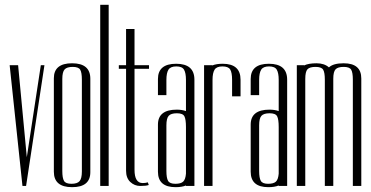

<svg xmlns="http://www.w3.org/2000/svg" viewBox="-20 -770 1537 795"><path d="M164 -500 88 0H73L20 -500H55L91 -119L149 -500Z M354 -57Q354 5 278.5 5Q203 5 203 -59V-446Q203 -508 278.5 -508Q354 -508 354 -444ZM319 -440Q319 -470 312 -481.5Q305 -493 281 -493Q257 -493 247.5 -482.5Q238 -472 238 -443V-62Q238 -33 245 -21Q252 -9 276 -9Q300 -9 309.5 -20Q319 -31 319 -60Z M395 0V-750H430V0Z M472 -500H502V-650H537V-500H597V-485H537V-67Q537 -12 571 -12Q583 -12 592 -15L596 -4Q585 0 561 0Q537 0 519.5 -16.5Q502 -33 502 -63V-485H472Z M634 -254Q634 -316 712 -316Q733 -316 750 -310V-439Q750 -468 742 -481.5Q734 -495 710 -495Q686 -495 677.5 -481.5Q669 -468 669 -439V-376H634V-443Q634 -506 709.5 -506Q785 -506 785 -440V0H750V-2Q733 5 707 5Q634 5 634 -59ZM750 -51V-244Q750 -276 743.5 -288.5Q737 -301 712.5 -301Q688 -301 678.5 -290.5Q669 -280 669 -251V-62Q669 -33 676 -21Q683 -9 706 -9Q729 -9 738.5 -18Q748 -27 750 -51Z M859 -500V-499Q876 -506 902 -506Q976 -506 976 -440V-371H941V-439Q941 -470 933 -482.5Q925 -495 901 -495Q877 -495 868.5 -481.5Q860 -468 860 -439V0H825V-500Z M1018 -254Q1018 -316 1096 -316Q1117 -316 1134 -310V-439Q1134 -468 1126 -481.5Q1118 -495 1094 -495Q1070 -495 1061.5 -481.5Q1053 -468 1053 -439V-376H1018V-443Q1018 -506 1093.5 -506Q1169 -506 1169 -440V0H1134V-2Q1117 5 1091 5Q1018 5 1018 -59ZM1134 -51V-244Q1134 -276 1127.5 -288.5Q1121 -301 1096.5 -301Q1072 -301 1062.5 -290.5Q1053 -280 1053 -251V-62Q1053 -33 1060 -21Q1067 -9 1090 -9Q1113 -9 1122.5 -18Q1132 -27 1134 -51Z M1441 0V-440Q1441 -470 1434 -481.5Q1427 -493 1403 -493Q1379 -493 1369.5 -483Q1360 -473 1360 -444V0H1325V-440Q1325 -470 1318 -481.5Q1311 -493 1286.5 -493Q1262 -493 1253 -483Q1244 -473 1244 -443V0H1209V-500H1239V-499Q1258 -508 1290.5 -508Q1323 -508 1342 -491Q1360 -508 1403 -508Q1476 -508 1476 -445V0Z"/></svg>

Font: Dorsa
Style: Regular
Weight: 400
Version: Version 1.002